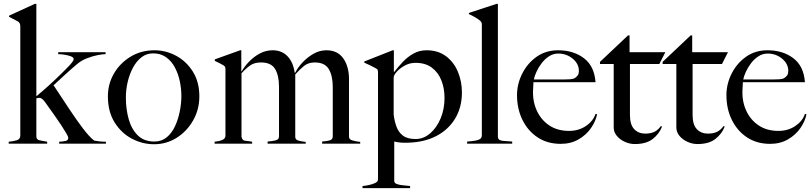

<svg xmlns="http://www.w3.org/2000/svg" viewBox="-20 -743 4193 993"><path d="M25 0V-10Q48 -12 66.5 -17.5Q85 -23 85 -42V-607Q85 -626 71 -633Q57 -640 27 -656V-662L160 -723H168V-245Q197 -269 231 -299.5Q265 -330 294 -359Q317 -381 339 -404.5Q361 -428 361 -437Q361 -446 347 -451.5Q333 -457 314 -460Q295 -463 281 -463V-473H526V-463Q512 -463 485.5 -458Q459 -453 429.5 -441.5Q400 -430 378 -411Q346 -384 315 -355.5Q284 -327 257 -302Q301 -235 340 -176.5Q379 -118 408 -80Q443 -34 467 -16Q475 -14 492 -12Q509 -10 528 -10V0H286V-10Q306 -11 319.5 -14Q333 -17 333 -31Q333 -36 322.5 -54Q312 -72 296 -96.5Q280 -121 262.5 -145.5Q245 -170 231.5 -189Q218 -208 213 -215Q197 -237 184 -237Q174 -237 168 -234V-38Q168 -20 186 -17Q204 -14 224 -10V0Z M777 3Q717 3 662.5 -25.5Q608 -54 573 -109.5Q538 -165 538 -245Q538 -309 569.5 -363Q601 -417 655.5 -450Q710 -483 779 -483Q838 -483 891 -454.5Q944 -426 977.5 -372.5Q1011 -319 1011 -245Q1011 -177 979 -120.5Q947 -64 894 -30.5Q841 3 777 3ZM778 -11Q816 -11 842.5 -33Q869 -55 885.5 -91Q902 -127 910 -168Q918 -209 918 -246Q918 -284 910 -322.5Q902 -361 884.5 -394Q867 -427 839 -447Q811 -467 772 -467Q738 -467 712 -447Q686 -427 668 -393.5Q650 -360 640.5 -320Q631 -280 631 -239Q631 -179 645.5 -127Q660 -75 692.5 -43Q725 -11 778 -11Z M1090 0V-10Q1113 -12 1129.5 -19Q1146 -26 1146 -42V-384Q1146 -392 1144.5 -396Q1143 -400 1136 -405Q1127 -410 1115 -416.5Q1103 -423 1091 -428V-436L1222 -483H1228V-375L1230 -374Q1244 -399 1268.5 -424.5Q1293 -450 1324 -466.5Q1355 -483 1390 -483Q1438 -483 1467.5 -451.5Q1497 -420 1504 -367H1507Q1520 -394 1545 -420.5Q1570 -447 1601.5 -465Q1633 -483 1668 -483Q1726 -483 1755.5 -441Q1785 -399 1785 -333V-35Q1785 -21 1805 -16Q1825 -11 1843 -9V0H1646V-11Q1673 -13 1687 -17.5Q1701 -22 1701 -38V-293Q1701 -351 1680.5 -385.5Q1660 -420 1608 -420Q1575 -420 1553 -402.5Q1531 -385 1507 -358V-35Q1507 -20 1524.5 -15.5Q1542 -11 1561 -9V0H1364V-11Q1391 -13 1407 -17.5Q1423 -22 1423 -38V-294Q1423 -353 1402.5 -386.5Q1382 -420 1330 -420Q1297 -420 1276 -406Q1255 -392 1229 -364V-36Q1233 -16 1248 -15Q1263 -14 1284 -10V0Z M1855 230V219Q1869 218 1888 214Q1907 210 1921 203Q1935 196 1935 185V-369Q1935 -383 1929 -386.5Q1923 -390 1916 -394Q1906 -399 1891 -406.5Q1876 -414 1864 -419V-425L2011 -483H2017V-371H2019Q2039 -397 2063.5 -423Q2088 -449 2118.5 -466Q2149 -483 2186 -483Q2246 -483 2287 -452Q2328 -421 2348.5 -371Q2369 -321 2369 -265Q2369 -188 2334 -130Q2299 -72 2236.5 -39.5Q2174 -7 2089 -5Q2052 -3 2019 -11V193Q2019 204 2033 209Q2047 214 2066.5 215.5Q2086 217 2101 219V230ZM2129 -24Q2171 -24 2205 -53.5Q2239 -83 2259 -131Q2279 -179 2279 -236Q2279 -287 2262.5 -328Q2246 -369 2213 -393.5Q2180 -418 2129 -418Q2099 -418 2073.5 -404Q2048 -390 2032 -372Q2016 -354 2016 -342V-150Q2020 -117 2030.5 -88Q2041 -59 2064 -41.5Q2087 -24 2129 -24Z M2396 0V-11Q2442 -14 2457 -21Q2472 -27 2472 -43V-618Q2472 -629 2460.5 -638Q2449 -647 2435 -655Q2417 -665 2405 -670V-676L2548 -723H2555V-38Q2555 -23 2565 -18.5Q2575 -14 2592 -13.5Q2609 -13 2629 -11V0Z M2880 1Q2811 1 2760.5 -32.5Q2710 -66 2682 -123Q2654 -180 2654 -251Q2654 -309 2681 -362.5Q2708 -416 2755.5 -449.5Q2803 -483 2866 -483Q2946 -483 3000 -442Q3054 -401 3060 -318H2739L2737 -278Q2734 -220 2756 -171.5Q2778 -123 2820.5 -94.5Q2863 -66 2923 -66Q2973 -66 3010.5 -91.5Q3048 -117 3060 -154L3068 -152Q3061 -116 3036.5 -80.5Q3012 -45 2972 -22Q2932 1 2880 1ZM2741 -332H2896Q2911 -332 2928 -333Q2945 -334 2954 -340Q2963 -346 2968.5 -354Q2974 -362 2974 -376Q2974 -413 2942 -439.5Q2910 -466 2867 -466Q2841 -466 2819 -451.5Q2797 -437 2780.5 -415Q2764 -393 2754 -370.5Q2744 -348 2741 -332Z M3263 2Q3237 2 3211.5 -9.5Q3186 -21 3170 -40.5Q3154 -60 3154 -83V-412H3083V-423L3228 -560H3236V-473H3421L3390 -412H3238V-149Q3238 -98 3260 -75Q3282 -52 3317 -52Q3346 -52 3365 -61.5Q3384 -71 3398 -91L3404 -88Q3389 -50 3355.5 -24Q3322 2 3263 2Z M3587 2Q3561 2 3535.5 -9.5Q3510 -21 3494 -40.5Q3478 -60 3478 -83V-412H3407V-423L3552 -560H3560V-473H3745L3714 -412H3562V-149Q3562 -98 3584 -75Q3606 -52 3641 -52Q3670 -52 3689 -61.5Q3708 -71 3722 -91L3728 -88Q3713 -50 3679.5 -24Q3646 2 3587 2Z M3963 1Q3894 1 3843.5 -32.5Q3793 -66 3765 -123Q3737 -180 3737 -251Q3737 -309 3764 -362.5Q3791 -416 3838.5 -449.5Q3886 -483 3949 -483Q4029 -483 4083 -442Q4137 -401 4143 -318H3822L3820 -278Q3817 -220 3839 -171.5Q3861 -123 3903.5 -94.5Q3946 -66 4006 -66Q4056 -66 4093.5 -91.5Q4131 -117 4143 -154L4151 -152Q4144 -116 4119.5 -80.5Q4095 -45 4055 -22Q4015 1 3963 1ZM3824 -332H3979Q3994 -332 4011 -333Q4028 -334 4037 -340Q4046 -346 4051.5 -354Q4057 -362 4057 -376Q4057 -413 4025 -439.5Q3993 -466 3950 -466Q3924 -466 3902 -451.5Q3880 -437 3863.5 -415Q3847 -393 3837 -370.5Q3827 -348 3824 -332Z"/></svg>

Font: Mulat Addis
Style: Regular
Weight: 400
Designer: Fasil fikreab
Version: Version 1.001; ttfautohint (v1.8.3)